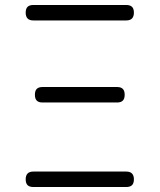

<svg xmlns="http://www.w3.org/2000/svg" viewBox="-20 -750 640 770"><path d="M486 0H114Q98 0 90.5 -7.5Q83 -15 83 -31Q83 -46 90.5 -54Q98 -62 114 -62H486Q502 -62 509.5 -54Q517 -46 517 -31Q517 -15 509.5 -7.5Q502 0 486 0ZM450 -339H150Q135 -339 127.5 -346.5Q120 -354 120 -370Q120 -386 127.5 -393.5Q135 -401 150 -401H450Q465 -401 472.5 -393.5Q480 -386 480 -370Q480 -354 472.5 -346.5Q465 -339 450 -339ZM486 -668H114Q98 -668 90.5 -676Q83 -684 83 -699Q83 -715 90.5 -722.5Q98 -730 114 -730H486Q502 -730 509.5 -722.5Q517 -715 517 -699Q517 -684 509.5 -676Q502 -668 486 -668Z"/></svg>

Font: Maple Mono NL ExtraLight
Style: Regular
Weight: 275
Monospace: yes
Designer: subframe7536
Version: Version 7.000